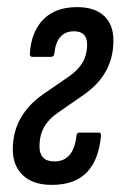

<svg xmlns="http://www.w3.org/2000/svg" viewBox="-20 -514 343 540"><path d="M125 6Q73 6 44.5 -21Q16 -48 16 -93Q16 -143 38 -181.5Q60 -220 100 -248L174 -299Q199 -316 212 -338Q225 -360 225 -389Q225 -426 188 -426Q164 -426 150 -410.5Q136 -395 133 -364Q132 -354 123 -354H71Q63 -354 64 -364Q68 -425 102 -459.5Q136 -494 197 -494Q246 -494 272.5 -469.5Q299 -445 299 -400Q299 -353 278.5 -315Q258 -277 215 -247L147 -200Q116 -179 103.5 -155.5Q91 -132 91 -103Q91 -60 133 -60Q160 -60 175.5 -78Q191 -96 195 -132Q196 -141 203 -141H259Q264 -141 264 -132Q258 -64 224 -29Q190 6 125 6Z"/></svg>

Font: Sofia Sans Extra Condensed Medium
Style: Italic
Weight: 500
Italic angle: -9°
Version: Version 4.100